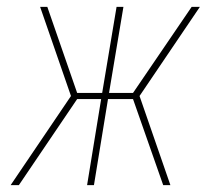

<svg xmlns="http://www.w3.org/2000/svg" viewBox="-20 -540 640 560"><path d="M11 0 187 -260 97 -520H118L205 -269H278L320 -520H340L298 -269H368L539 -520H563L387 -260L477 0H456L368 -251H295L254 0H234L275 -251H205L35 0Z"/></svg>

Font: Iosevka Thin Extended
Style: Italic
Weight: 100
Width: 7
Italic angle: -9°
Monospace: yes
Designer: Belleve Invis
Foundry: Belleve Invis
Version: Version 32.5.0; ttfautohint (v1.8.4)